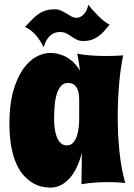

<svg xmlns="http://www.w3.org/2000/svg" viewBox="-20 -791 586 837"><path d="M525.9 6.8Q516.6 5.9 504.4 4.9Q494.1 3.9 479.7 3.4Q465.3 2.9 448.2 2.9Q423.8 2.9 394.8 4.9Q365.7 6.8 335 12.2L336.9 -125Q318.4 -52.2 282.5 -12.7Q246.6 26.9 198.2 26.9Q183.1 26.9 164.1 22.9Q145 19 125.2 8.1Q105.5 -2.9 86.7 -22.5Q67.9 -42 53.2 -73Q38.6 -104 29.8 -148.2Q21 -192.4 21 -252.9Q21 -335 37.6 -393.3Q54.2 -451.7 80.1 -488.8Q106 -525.9 137.2 -543Q168.5 -560.1 198.2 -560.1Q223.6 -560.1 244.4 -553Q265.1 -545.9 281.2 -534.9Q297.4 -523.9 309.1 -510.3Q320.8 -496.6 328.1 -482.9Q326.7 -499.5 323.7 -518.3Q320.8 -537.1 316.9 -557.1Q348.6 -550.8 381.3 -548.8Q414.1 -546.9 441.9 -546.9Q475.1 -546.9 495.6 -548.3Q507.3 -548.8 517.1 -549.8Q511.7 -525.4 507.3 -495.1Q502.9 -464.8 499.8 -430.4Q496.6 -396 494.9 -358.2Q493.2 -320.3 493.2 -280.8Q493.2 -207 500.5 -132.8Q507.8 -58.6 525.9 6.8ZM325.2 -272.9V-352.1Q325.2 -365.2 323.7 -378.9Q322.3 -392.6 317.1 -403.8Q312 -415 302.2 -422.1Q292.5 -429.2 275.9 -429.2Q258.3 -429.2 246.8 -417Q235.4 -404.8 228.3 -383.5Q221.2 -362.3 218.5 -333.3Q215.8 -304.2 215.8 -270Q215.8 -250.5 218.5 -230.5Q221.2 -210.4 227.5 -194.1Q233.9 -177.7 244.6 -167.5Q255.4 -157.2 271 -157.2Q288.6 -157.2 299.3 -169.4Q310.1 -181.6 315.7 -199.7Q321.3 -217.8 323.2 -237.5Q325.2 -257.3 325.2 -272.9ZM458 -683.6Q444.8 -667.5 432.9 -654.3Q420.9 -641.1 407.7 -631.8Q394.5 -622.6 378.9 -617.4Q363.3 -612.3 342.8 -612.3Q325.7 -612.3 314 -618.4Q302.2 -624.5 291.5 -631.8Q280.8 -639.2 269.3 -645.3Q257.8 -651.4 241.7 -651.4Q226.1 -651.4 214.1 -645.8Q202.1 -640.1 193.6 -630.6Q185.1 -621.1 179.4 -609.1Q173.8 -597.2 170.9 -584.5Q156.7 -613.3 136.7 -637.2Q116.7 -661.1 88.9 -673.3Q106.9 -692.9 121.3 -707.5Q135.7 -722.2 150.4 -731.7Q165 -741.2 181.2 -745.8Q197.3 -750.5 218.8 -750.5Q233.9 -750.5 246.3 -744.6Q258.8 -738.8 270 -731.9Q281.2 -725.1 291.5 -719.2Q301.8 -713.4 313 -713.4Q323.7 -713.4 332.8 -718.8Q341.8 -724.1 348.4 -732.4Q355 -740.7 359.1 -750.7Q363.3 -760.7 364.7 -770.5Q372.6 -760.3 383.8 -747.6Q395 -734.9 407.5 -722.4Q419.9 -710 433.1 -699.5Q446.3 -689 458 -683.6Z"/></svg>

Font: Spicy Rice
Style: Regular
Weight: 400
Version: Version 1.000